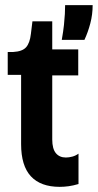

<svg xmlns="http://www.w3.org/2000/svg" viewBox="-20 -717 380 746"><path d="M212 9Q138 9 100 -32Q62 -73 62 -157V-426H10V-515H31Q67 -517 81.5 -533.5Q96 -550 100 -585L106 -634H183V-525H284V-424H183V-175Q183 -139 197 -122Q211 -105 236 -105Q248 -105 261 -108.5Q274 -112 285 -120V-2Q265 4 247 6.5Q229 9 212 9ZM220 -562Q226 -596 228.5 -620Q231 -644 232 -662.5Q233 -681 233 -697H340Q340 -661 331 -626.5Q322 -592 308 -562Z"/></svg>

Font: Bricolage Grotesque 72pt SemiCondensed SemiBold
Style: Regular
Weight: 600
Width: 4
Designer: Mathieu Triay
Foundry: Atelier Triay
Version: Version 1.001;gftools[0.9.33.dev8+g029e19f]